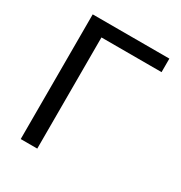

<svg xmlns="http://www.w3.org/2000/svg" viewBox="-168 -830 892 948"><g transform="rotate(30 278.0 -355.5)"><path d="M523.4 -633.8H180.7V0H86.4V-710.9H523.4Z"/></g></svg>

Font: Noboto
Style: Regular
Weight: 400
Designer: Google
Version: Version 2.001101; 2014